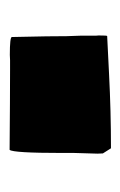

<svg xmlns="http://www.w3.org/2000/svg" viewBox="58 -302 261 418"><g transform="rotate(-90 189.0 -93.5)"><path d="M318.4 -124Q318.4 -71.8 319.8 -49.8V-16.1L320.3 -9.8Q320.3 8.8 319.1 8.8Q317.9 8.8 236.6 12.9Q155.3 17.1 74.7 17.1L63.5 -0.5Q63 -4.9 63 -12.2L64.5 -63V-89.4Q64.5 -196.3 71.3 -203.6Q185.5 -202.6 244.1 -202.6H266.6L277.8 -203.1Q316.9 -203.1 316.9 -198.7Z"/></g></svg>

Font: Bowlby One
Style: Regular
Weight: 400
Designer: vernon adams
Foundry: vernon adams
Version: Version 1.001